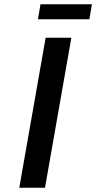

<svg xmlns="http://www.w3.org/2000/svg" viewBox="-20 -876 449 896"><path d="M70 0 193 -700H313L190 0ZM157 -786 169 -856H409L397 -786Z"/></svg>

Font: Cuprum
Style: Bold Italic
Weight: 700
Italic angle: -10°
Designer: Jovanny Lemonad
Foundry: Jovanny Lemonad
Version: Version 3.000